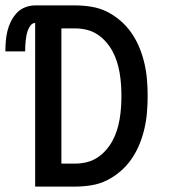

<svg xmlns="http://www.w3.org/2000/svg" viewBox="-57 -690 627 710"><path d="M221 0H73V-605Q63 -605 56.5 -596.5Q50 -588 46.5 -579Q43 -570 41 -560Q39 -550 38 -540Q37 -530 36.5 -520Q36 -510 36 -500H-37Q-37 -519 -35.5 -538Q-34 -557 -29.5 -575.5Q-25 -594 -16.5 -611Q-8 -628 5 -642Q18 -656 36 -663Q54 -670 73 -670H221Q251 -670 281.5 -665Q312 -660 339 -646.5Q366 -633 389.5 -612.5Q413 -592 430 -567Q447 -542 458.5 -514Q470 -486 477 -456Q484 -426 486.5 -395.5Q489 -365 489 -335Q489 -305 486.5 -274.5Q484 -244 477 -214Q470 -184 458.5 -156Q447 -128 430 -103Q413 -78 389.5 -57.5Q366 -37 339 -23.5Q312 -10 281.5 -5Q251 0 221 0ZM170 -85H221Q242 -85 263 -90Q284 -95 302 -106.5Q320 -118 334.5 -134.5Q349 -151 359 -169.5Q369 -188 375.5 -208.5Q382 -229 385.5 -250Q389 -271 390.5 -292.5Q392 -314 392 -335Q392 -356 390.5 -377.5Q389 -399 385.5 -420Q382 -441 375.5 -461.5Q369 -482 359 -500.5Q349 -519 334.5 -535.5Q320 -552 302 -563.5Q284 -575 263 -580Q242 -585 221 -585H170Z"/></svg>

Font: Lode Dark Term
Style: Bold
Weight: 700
Monospace: yes
Designer: Belleve Invis
Foundry: Belleve Invis
Version: Version 29.2.0